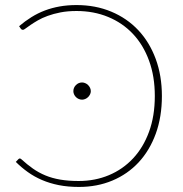

<svg xmlns="http://www.w3.org/2000/svg" viewBox="-20 -731 724 759"><path d="M58.5 -104.5Q60.5 -104.5 61.8 -103.5Q63 -102.5 65 -101Q87.5 -80.5 110.2 -64.5Q133 -48.5 159.5 -37.5Q186 -26.5 218.2 -21Q250.5 -15.5 291 -15.5Q355.5 -15.5 410.5 -38.5Q465.5 -61.5 506 -104.8Q546.5 -148 569.2 -210.2Q592 -272.5 592 -351.5Q592 -429 569.2 -491.2Q546.5 -553.5 505.5 -597Q464.5 -640.5 407.5 -664Q350.5 -687.5 282.5 -687.5Q247.5 -687.5 219.2 -682Q191 -676.5 168.5 -668.2Q146 -660 129.2 -650.2Q112.5 -640.5 100.5 -632.2Q88.5 -624 81.2 -618.5Q74 -613 71 -613Q66 -613 63 -616.5L55.5 -627.5Q79 -647.5 104.2 -663.2Q129.5 -679 157.2 -689.5Q185 -700 216 -705.5Q247 -711 282.5 -711Q357.5 -711 419.8 -685Q482 -659 526.5 -611.8Q571 -564.5 595.5 -498.2Q620 -432 620 -351.5Q620 -269 595.8 -202.5Q571.5 -136 528 -89.2Q484.5 -42.5 424.2 -17.2Q364 8 292 8Q248.5 8 212.2 0.8Q176 -6.5 145.8 -19.5Q115.5 -32.5 90 -50.8Q64.5 -69 42.5 -91L53 -102Q55.5 -104.5 58.5 -104.5ZM339 -370.5Q339 -364 336 -358Q333 -352 328.2 -347.2Q323.5 -342.5 317.2 -339.8Q311 -337 304.5 -337Q297.5 -337 291.2 -339.8Q285 -342.5 280.2 -347.2Q275.5 -352 272.8 -358Q270 -364 270 -370.5Q270 -384.5 280.2 -394.8Q290.5 -405 304.5 -405Q311 -405 317.2 -402.2Q323.5 -399.5 328.2 -394.8Q333 -390 336 -383.8Q339 -377.5 339 -370.5Z"/></svg>

Font: Lato ExtraLight
Style: Regular
Weight: 275
Designer: Lukasz Dziedzic with Adam Twardoch and Botio Nikoltchev
Foundry: tyPoland Lukasz Dziedzic
Version: Version 2.015; 2015-08-06; http://www.latofonts.com/